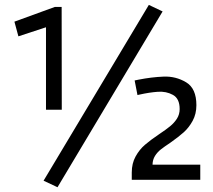

<svg xmlns="http://www.w3.org/2000/svg" viewBox="-20 -737 875 787"><path d="M168.5 -625.2 55.4 -588.1 39.1 -648.2 204.6 -708.5H232.7L233.2 -287.1H168.5ZM520.1 -29.8Q520.1 -67.4 535.8 -95.6Q551.4 -123.9 573.7 -143.1Q595.9 -162.4 631.8 -186.6Q660.8 -205.9 677.4 -219.6Q694.1 -233.3 705.3 -250.7Q716.4 -268.2 716.4 -290Q716.4 -333 688.8 -348.1Q661.3 -363.3 626.8 -360.8Q592.3 -358.3 553 -349.5Q550.3 -349 548 -348.4Q545.8 -347.9 543.5 -347.3L531.9 -407.2Q536.9 -408.1 547 -410.3Q601.6 -421.1 651.1 -423Q700.7 -424.9 742.9 -399.7Q785 -374.5 785 -305.9Q785 -270 769.8 -242Q754.5 -214 733.5 -195.1Q712.4 -176.1 678 -151.9Q653.1 -135.4 639 -124.3Q624.9 -113.2 615.2 -97.7Q605.6 -82.2 605.2 -62H800.9V0H520.1ZM158.6 3.7 590.1 -716.9 646.5 -690.1 215.7 30.5Z"/></svg>

Font: DavidDev Light
Style: Regular
Weight: 300
Designer: David.dev
Foundry: David.dev
Version: Version 1.001;FEAKit 1.0